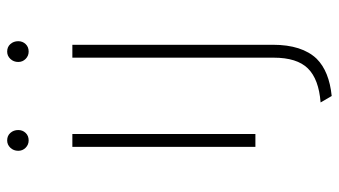

<svg xmlns="http://www.w3.org/2000/svg" viewBox="-225 -508 946 536"><g transform="rotate(-90 248.0 -240.0)"><path d="M95 -662Q95 -675 103.5 -684Q112 -693 124 -693Q137 -693 145 -684Q153 -675 153 -662Q153 -650 145 -641.5Q137 -633 124 -633Q112 -633 103.5 -641.5Q95 -650 95 -662ZM106 -511H142V0H106ZM343 -662Q343 -675 351.5 -684Q360 -693 372 -693Q385 -693 393 -684Q401 -675 401 -662Q401 -650 393 -641.5Q385 -633 372 -633Q360 -633 351.5 -641.5Q343 -650 343 -662ZM230 182Q295 177 325 146.5Q355 116 355 51V-511H391V49Q391 130 352 171Q317 206 248 213Z"/></g></svg>

Font: Overpass Thin
Style: Regular
Weight: 100
Designer: Delve Withrington, Thomas Jockin
Foundry: Delve Fonts
Version: Version 3.000;DELV;Overpass